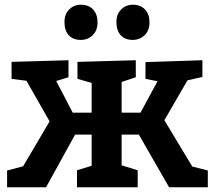

<svg xmlns="http://www.w3.org/2000/svg" viewBox="-20 -793 912 813"><path d="M676 -284 794 -88 860 -71V0H696L568 -223H495V-93L563 -72V0H306V-72L368 -91V-223H298L175 0H10V-71L78 -89L190 -279L92 -451L29 -459V-531L270 -538V-466L218 -450L288 -316H368V-442L308 -459V-531L555 -538V-466L495 -446V-316H575L647 -449L596 -459V-530L837 -538V-467L774 -453ZM253 -700Q253 -733 273 -753Q293 -773 322 -773Q355 -773 374 -753Q393 -733 393 -698Q393 -664 372.5 -644Q352 -624 322 -624Q289 -624 271 -644Q253 -664 253 -700ZM473 -700Q473 -733 493 -753Q513 -773 542 -773Q575 -773 594 -753Q613 -733 613 -698Q613 -664 592.5 -644Q572 -624 542 -624Q509 -624 491 -644Q473 -664 473 -700Z"/></svg>

Font: Bitter Pro
Style: Bold
Weight: 700
Designer: Sol Matas, and Bitter project Authors
Foundry: Sol Matas
Version: Version 1.010